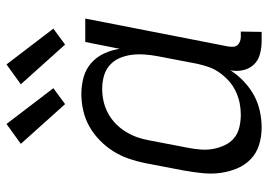

<svg xmlns="http://www.w3.org/2000/svg" viewBox="-137 -675 824 590"><g transform="rotate(-90 275.0 -380.0)"><path d="M178 12Q150 12 124.5 4Q99 -4 80.5 -22Q62 -40 52 -64.5Q42 -89 38.5 -115.5Q35 -142 38 -170.5Q41 -199 46 -227L69 -347Q74 -372 82.5 -396.5Q91 -421 105 -443.5Q119 -466 139 -485.5Q159 -505 182.5 -518Q206 -531 231.5 -536.5Q257 -542 281 -542Q308 -542 333 -535Q358 -528 376.5 -511.5Q395 -495 405.5 -472.5Q416 -450 420 -424L441 -530H513L427 -90Q426 -82 426.5 -74.5Q427 -67 431.5 -62Q436 -57 443 -54.5Q450 -52 457 -52H473L472 12H444Q424 12 404.5 7Q385 2 372 -11.5Q359 -25 354.5 -44.5Q350 -64 354 -84Q340 -62 320 -43Q300 -24 277 -11.5Q254 1 228.5 6.5Q203 12 178 12ZM218 -52Q235 -52 253 -55.5Q271 -59 289 -67.5Q307 -76 321 -88.5Q335 -101 346.5 -117Q358 -133 364 -150.5Q370 -168 374 -186L397 -306Q401 -327 402.5 -347.5Q404 -368 401.5 -387.5Q399 -407 391.5 -424.5Q384 -442 370 -454.5Q356 -467 337 -472.5Q318 -478 297 -478Q279 -478 260 -474Q241 -470 223 -460.5Q205 -451 190.5 -437Q176 -423 165.5 -406Q155 -389 148.5 -371Q142 -353 139 -335L116 -215Q112 -195 110.5 -175Q109 -155 112.5 -136.5Q116 -118 124 -101Q132 -84 146 -72.5Q160 -61 179 -56.5Q198 -52 218 -52ZM433 -592 311 -728 372 -772 482 -628ZM250 -592 128 -728 189 -772 299 -628Z"/></g></svg>

Font: Lode Term
Style: Italic
Weight: 400
Italic angle: -11°
Monospace: yes
Designer: Belleve Invis
Foundry: Belleve Invis
Version: Version 29.2.0